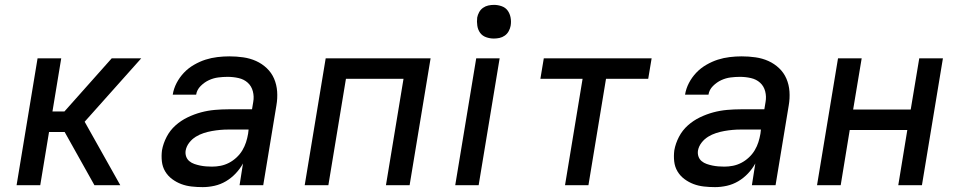

<svg xmlns="http://www.w3.org/2000/svg" viewBox="-20 -759 3940 787"><path d="M367 0 245 -218H181L145 0H48L134 -520H231L195 -302H244L438 -520H559L327 -260L473 0Z M811 8Q788 8 765.5 5.5Q743 3 723 -4.5Q703 -12 685.5 -25Q668 -38 657 -56.5Q646 -75 643.5 -97.5Q641 -120 644 -143Q649 -171 663 -198Q677 -225 699.5 -245Q722 -265 749 -278Q776 -291 804 -298.5Q832 -306 860.5 -308.5Q889 -311 916 -311H1013L1018 -341Q1022 -363 1016.5 -384.5Q1011 -406 995.5 -420Q980 -434 958 -439Q936 -444 913 -444Q894 -444 874.5 -441.5Q855 -439 836.5 -430.5Q818 -422 802.5 -406.5Q787 -391 784 -371H688Q692 -396 704 -419Q716 -442 734 -461Q752 -480 775.5 -493.5Q799 -507 822.5 -514.5Q846 -522 871 -525Q896 -528 920 -528Q949 -528 977 -524Q1005 -520 1029.5 -509Q1054 -498 1073.5 -479.5Q1093 -461 1103.5 -436.5Q1114 -412 1116 -384Q1118 -356 1113 -327L1059 0H962L976 -89Q964 -67 946 -48Q928 -29 906 -16Q884 -3 859.5 2.5Q835 8 811 8ZM849 -76Q867 -76 884.5 -79.5Q902 -83 918.5 -91.5Q935 -100 949.5 -113.5Q964 -127 973.5 -143Q983 -159 988.5 -176Q994 -193 997 -211L999 -228H916Q899 -228 882.5 -226.5Q866 -225 849 -222Q832 -219 815 -213.5Q798 -208 782.5 -198.5Q767 -189 755.5 -174Q744 -159 741 -142Q739 -129 743 -117.5Q747 -106 756 -98.5Q765 -91 776.5 -87Q788 -83 800 -80.5Q812 -78 824.5 -77Q837 -76 849 -76Z M1229 0 1315 -520H1745L1659 0H1562L1634 -436H1398L1326 0Z M1846 0 1932 -520H2028L1942 0ZM2004 -601Q1988 -601 1972.5 -606.5Q1957 -612 1948 -624.5Q1939 -637 1936.5 -653.5Q1934 -670 1936 -687Q1938 -698 1944 -709Q1950 -720 1960 -727Q1970 -734 1981.5 -736.5Q1993 -739 2005 -739Q2021 -739 2036.5 -733.5Q2052 -728 2061 -715.5Q2070 -703 2073 -686.5Q2076 -670 2073 -653Q2071 -642 2065 -631Q2059 -620 2049 -613Q2039 -606 2027.5 -603.5Q2016 -601 2004 -601Z M2296 0 2368 -436H2195L2209 -520H2651L2637 -436H2464L2392 0Z M2911 8Q2888 8 2865.5 5.5Q2843 3 2823 -4.5Q2803 -12 2785.5 -25Q2768 -38 2757 -56.5Q2746 -75 2743.5 -97.5Q2741 -120 2744 -143Q2749 -171 2763 -198Q2777 -225 2799.5 -245Q2822 -265 2849 -278Q2876 -291 2904 -298.5Q2932 -306 2960.5 -308.5Q2989 -311 3016 -311H3113L3118 -341Q3122 -363 3116.5 -384.5Q3111 -406 3095.5 -420Q3080 -434 3058 -439Q3036 -444 3013 -444Q2994 -444 2974.5 -441.5Q2955 -439 2936.5 -430.5Q2918 -422 2902.5 -406.5Q2887 -391 2884 -371H2788Q2792 -396 2804 -419Q2816 -442 2834 -461Q2852 -480 2875.5 -493.5Q2899 -507 2922.5 -514.5Q2946 -522 2971 -525Q2996 -528 3020 -528Q3049 -528 3077 -524Q3105 -520 3129.5 -509Q3154 -498 3173.5 -479.5Q3193 -461 3203.5 -436.5Q3214 -412 3216 -384Q3218 -356 3213 -327L3159 0H3062L3076 -89Q3064 -67 3046 -48Q3028 -29 3006 -16Q2984 -3 2959.5 2.5Q2935 8 2911 8ZM2949 -76Q2967 -76 2984.5 -79.5Q3002 -83 3018.5 -91.5Q3035 -100 3049.5 -113.5Q3064 -127 3073.5 -143Q3083 -159 3088.5 -176Q3094 -193 3097 -211L3099 -228H3016Q2999 -228 2982.5 -226.5Q2966 -225 2949 -222Q2932 -219 2915 -213.5Q2898 -208 2882.5 -198.5Q2867 -189 2855.5 -174Q2844 -159 2841 -142Q2839 -129 2843 -117.5Q2847 -106 2856 -98.5Q2865 -91 2876.5 -87Q2888 -83 2900 -80.5Q2912 -78 2924.5 -77Q2937 -76 2949 -76Z M3329 0 3415 -520H3512L3477 -310H3713L3748 -520H3845L3759 0H3662L3699 -226H3463L3426 0Z"/></svg>

Font: Iosevka Aile Medium Oblique
Style: Regular
Weight: 500
Italic angle: -9°
Designer: Belleve Invis
Foundry: Belleve Invis
Version: Version 31.1.0; ttfautohint (v1.8.4)